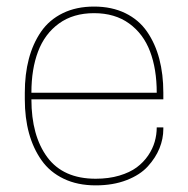

<svg xmlns="http://www.w3.org/2000/svg" viewBox="-20 -556 570 582"><path d="M475.1 -254.9H75.2Q75.2 -144.5 123.5 -79.3Q171.9 -14.2 270 -14.2Q309.6 -14.2 341.6 -23.7Q373.5 -33.2 394.3 -48.6Q415 -64 429 -84.5Q442.9 -105 449 -126.5Q455.1 -147.9 455.1 -169.9H475.1V-165Q475.1 -135.3 463.4 -106.4Q451.7 -77.6 428.2 -51.8Q404.8 -25.9 363.8 -10Q322.8 5.9 270 5.9Q214.8 5.9 173.1 -14.2Q131.3 -34.2 106 -70.1Q80.6 -106 67.9 -152.3Q55.2 -198.7 55.2 -254.9V-274.9Q55.2 -331.1 67.4 -377.4Q79.6 -423.8 104.5 -460Q129.4 -496.1 170.4 -516.1Q211.4 -536.1 265.1 -536.1Q318.8 -536.1 359.9 -516.1Q400.9 -496.1 425.8 -460Q450.7 -423.8 462.9 -377.4Q475.1 -331.1 475.1 -274.9ZM75.2 -274.9H455.1Q455.1 -346.7 434.8 -400.1Q414.6 -453.6 371.3 -484.9Q328.1 -516.1 265.1 -516.1Q202.1 -516.1 158.9 -484.9Q115.7 -453.6 95.5 -400.1Q75.2 -346.7 75.2 -274.9Z"/></svg>

Font: Cooper Hewitt
Style: Thin
Weight: 701
Designer: Village Type and Design LLC
Foundry: Cooper Hewitt Smithsonian Design Museum
Version: 1.000